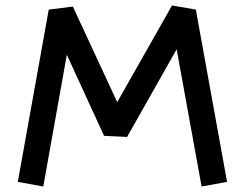

<svg xmlns="http://www.w3.org/2000/svg" viewBox="-20 -710 894 701"><path d="M625 -530 444 -210 360 -214 224 -510 138 -29 45 -46 158 -675 246 -686 408 -337 608 -690 695 -675 809 -46 716 -29Z"/></svg>

Font: ZCOOL KuaiLe
Style: Regular
Weight: 400
Designer: Lui Bingke
Foundry: ZCOOL
Version: Version 2.000